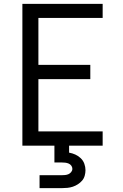

<svg xmlns="http://www.w3.org/2000/svg" viewBox="-20 -755 640 995"><path d="M96 0V-735H512V-662H179V-419H448V-345H179V-74H512V0ZM185 220V153H300Q309 153 318 152Q327 151 335 147.5Q343 144 349 136.5Q355 129 355 120Q355 111 349.5 103.5Q344 96 335.5 92.5Q327 89 318 88Q309 87 300 87H262V0H338V36Q355 39 370.5 46Q386 53 398.5 65Q411 77 417 93.5Q423 110 423 127Q423 141 419 155.5Q415 170 405.5 181Q396 192 383.5 200Q371 208 357.5 212.5Q344 217 329.5 218.5Q315 220 300 220Z"/></svg>

Font: Iosevka Extended
Style: Regular
Weight: 400
Width: 7
Monospace: yes
Designer: Belleve Invis
Foundry: Belleve Invis
Version: Version 32.5.0; ttfautohint (v1.8.4)